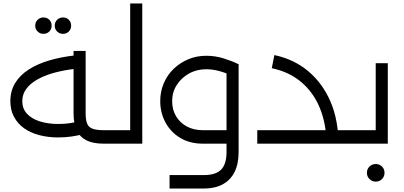

<svg xmlns="http://www.w3.org/2000/svg" viewBox="-20 -832 2340 1112"><path d="M318 -36Q258 -36 207 -49.5Q156 -63 119 -89.5Q82 -116 61 -155.5Q40 -195 40 -246Q40 -306 68 -351.5Q96 -397 146.5 -429.5Q197 -462 265 -482Q333 -502 413 -511L421 -434Q357 -427 301 -412.5Q245 -398 201.5 -374.5Q158 -351 133.5 -319Q109 -287 109 -246Q109 -203 136 -173.5Q163 -144 210.5 -129Q258 -114 318 -114Q355 -114 388 -119Q421 -124 450 -133L470 -58Q435 -47 396 -41.5Q357 -36 318 -36ZM580 0Q519 0 481 -19Q443 -38 424.5 -77Q406 -116 406 -176V-537H476V-176Q476 -138 484.5 -116.5Q493 -95 516 -86.5Q539 -78 580 -78H611V0ZM611 0V-78Q623 -78 627 -67.5Q631 -57 631 -39Q631 -22 627 -11Q623 0 611 0ZM345 -636Q325 -636 311 -649.5Q297 -663 297 -683Q297 -704 311 -717.5Q325 -731 345 -731Q365 -731 378.5 -717.5Q392 -704 392 -683Q392 -663 378.5 -649.5Q365 -636 345 -636ZM231 -636Q212 -636 198 -649.5Q184 -663 184 -683Q184 -704 198 -717.5Q212 -731 232 -731Q252 -731 265.5 -717.5Q279 -704 279 -683Q279 -663 265.5 -649.5Q252 -636 231 -636Z M611 0V-78H734V-812H804V0ZM611 0Q599 0 595 -11Q591 -22 591 -40Q591 -58 595 -68Q599 -78 611 -78Z M962 260V182H1160Q1230 182 1261 150Q1292 118 1292 49V-460H1362V49Q1362 117 1338.5 164Q1315 211 1270 235.5Q1225 260 1160 260ZM1154 0Q1080 0 1024.5 -33Q969 -66 938.5 -122.5Q908 -179 908 -246Q908 -302 928.5 -350Q949 -398 986 -433.5Q1023 -469 1071 -489Q1119 -509 1175 -509Q1226 -509 1274.5 -494Q1323 -479 1362 -460L1331 -390Q1245 -431 1175 -431Q1119 -431 1074.5 -406Q1030 -381 1003.5 -339.5Q977 -298 977 -246Q977 -197 999.5 -159Q1022 -121 1062 -99.5Q1102 -78 1154 -78H1329V0Z M1856 0V-78H2017V0ZM2017 0V-78Q2029 -78 2033 -67.5Q2037 -57 2037 -39Q2037 -22 2033 -11Q2029 0 2017 0ZM1871 0Q1870 -114 1833 -205Q1796 -296 1725.5 -356Q1655 -416 1554 -437L1569 -513Q1683 -489 1766 -419Q1849 -349 1894.5 -242.5Q1940 -136 1940 0ZM1470 0V-78H1926V0Z M2156 -466H2226V0H2017V-78H2156ZM2017 0Q2005 0 2001 -11Q1997 -22 1997 -40Q1997 -58 2001 -68Q2005 -78 2017 -78ZM2156 220Q2135 220 2120 205Q2105 190 2105 169Q2105 147 2120 132.5Q2135 118 2156 118Q2178 118 2192.5 132.5Q2207 147 2207 169Q2207 190 2192.5 205Q2178 220 2156 220Z"/></svg>

Font: Alexandria Light
Style: Regular
Weight: 300
Designer: Mohamed Gaber
Foundry: Kief Type Foundry
Version: Version 5.100